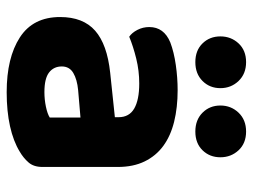

<svg xmlns="http://www.w3.org/2000/svg" viewBox="-111 -630 757 575"><g transform="rotate(90 267.5 -342.5)"><path d="M256 -97Q278 -97 299.5 -101.5Q321 -106 332 -113V-205L250 -198Q218 -195 198.5 -183.5Q179 -172 179 -149Q179 -125 197 -111Q215 -97 256 -97ZM250 -496Q302 -496 344.5 -485.5Q387 -475 417 -453Q447 -431 463.5 -397Q480 -363 480 -317V-91Q480 -65 466.5 -49.5Q453 -34 434 -23Q403 -4 358 6Q313 16 256 16Q153 16 92 -23.5Q31 -63 31 -144Q31 -213 72 -249Q113 -285 198 -294L331 -308V-319Q331 -351 305 -366Q279 -381 230 -381Q192 -381 155.5 -372Q119 -363 90 -351Q78 -359 69.5 -375.5Q61 -392 61 -411Q61 -455 107 -474Q136 -485 174.5 -490.5Q213 -496 250 -496ZM244 -624Q244 -592 222.5 -570.5Q201 -549 166 -549Q131 -549 110 -570.5Q89 -592 89 -624Q89 -656 110 -678.5Q131 -701 166 -701Q201 -701 222.5 -678.5Q244 -656 244 -624ZM451 -624Q451 -592 430 -570.5Q409 -549 374 -549Q339 -549 317.5 -570.5Q296 -592 296 -624Q296 -656 317.5 -678.5Q339 -701 374 -701Q409 -701 430 -678.5Q451 -656 451 -624Z"/></g></svg>

Font: Baloo Chettan 2
Style: Bold
Weight: 700
Designer: Maithili Shingre, Unnati Kotecha and Ek Type
Foundry: Ek Type
Version: Version 1.640;hotconv 1.0.111;makeotfexe 2.5.65597; ttfautoh